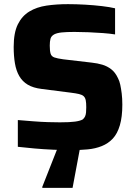

<svg xmlns="http://www.w3.org/2000/svg" viewBox="-20 -716 656 926"><path d="M323 8Q283 8 236.5 6Q190 4 145.5 0Q101 -4 66 -8V-137Q103 -134 140.5 -131Q178 -128 212 -127Q246 -126 269 -126Q317 -126 342 -129.5Q367 -133 379 -140Q387 -147 390.5 -155Q394 -163 395 -174Q396 -185 396 -199Q396 -220 393.5 -232.5Q391 -245 383.5 -252Q376 -259 361 -262.5Q346 -266 322 -269L181 -287Q140 -292 114 -307.5Q88 -323 73 -349Q58 -375 52 -410.5Q46 -446 46 -490Q46 -558 66 -598.5Q86 -639 121.5 -660.5Q157 -682 204.5 -689Q252 -696 308 -696Q348 -696 391 -693.5Q434 -691 472 -686.5Q510 -682 535 -676V-550Q510 -554 476.5 -556.5Q443 -559 407 -560.5Q371 -562 339 -562Q300 -562 277 -559.5Q254 -557 241 -550Q227 -542 223.5 -529Q220 -516 220 -496Q220 -471 224 -457.5Q228 -444 242 -439Q256 -434 285 -430L422 -414Q450 -411 473.5 -404Q497 -397 516.5 -382Q536 -367 549 -339Q556 -326 560 -307.5Q564 -289 567 -265Q570 -241 570 -211Q570 -152 558 -111.5Q546 -71 524 -47.5Q502 -24 471 -11.5Q440 1 402.5 4.5Q365 8 323 8ZM184 190V185L264 -18H368V-13L330 190Z"/></svg>

Font: Saira Thin
Style: Bold
Weight: 700
Version: Version 1.101